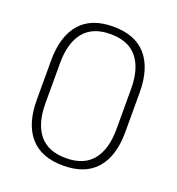

<svg xmlns="http://www.w3.org/2000/svg" viewBox="-122 -748 787 856"><g transform="rotate(20 271.5 -319.5)"><path d="M271.5 10Q167 10 114.2 -51Q61.5 -112 61.5 -225.5V-412.5Q61.5 -526.5 114.2 -587.8Q167 -649 271.5 -649Q376 -649 428.8 -587.8Q481.5 -526.5 481.5 -412.5V-225.5Q481.5 -112 428.8 -51Q376 10 271.5 10ZM271.5 -25.5Q356.5 -25.5 398.2 -77Q440 -128.5 440 -224V-414.5Q440 -510.5 398.2 -562Q356.5 -613.5 271.5 -613.5Q186.5 -613.5 144.8 -562Q103 -510.5 103 -414.5V-224Q103 -128.5 144.8 -77Q186.5 -25.5 271.5 -25.5Z"/></g></svg>

Font: Anek Kannada ExtraLight
Style: Regular
Weight: 250
Version: Version 1.003